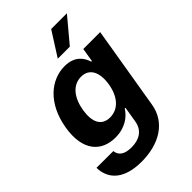

<svg xmlns="http://www.w3.org/2000/svg" viewBox="-288 -884 1208 1208"><g transform="rotate(-45 315.5 -280.5)"><path d="M226.2 215.9C382.1 215.9 504.6 145.2 526.6 5.3L618.3 -545.5H468L453.1 -453.8H447.1C433.9 -498.2 399.1 -552.6 307.9 -552.6C188.2 -552.6 71.4 -459.5 40.5 -274.1C10.7 -92.3 94.8 -7.8 218 -7.8C304.7 -7.8 360.8 -51.5 387.8 -96.6H394.2L377.8 3.2C367.2 78.5 312.5 107.2 245.7 107.2C182.5 107.2 152 83.5 147.4 42.3L-2.1 41.9C0.7 151.3 79.2 215.9 226.2 215.9ZM195.3 -274.5C210.2 -367.2 259.2 -432.2 334.5 -432.2C408 -432.2 439.6 -370 424.4 -274.5C408.7 -178.3 355.8 -121.4 283.4 -121.4C208.1 -121.4 180 -181.1 195.3 -274.5ZM311.4 -615.8H418.7L554 -777.3H414.1Z"/></g></svg>

Font: Magic Ui Pro
Style: Bold Italic
Weight: 700
Italic angle: -9.39999°
Designer: Stefan Endress, Andreas Faust
Version: Version 1.000;FEAKit 1.0